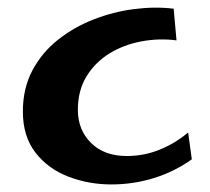

<svg xmlns="http://www.w3.org/2000/svg" viewBox="-20 -482 555 508"><path d="M274.5 6Q215 6 161.2 -14.5Q107.5 -35 74 -78Q40.5 -121 40.5 -187Q40.5 -248 65.6 -295.5Q90.8 -343 133.1 -376.6Q175.5 -410.2 227.8 -430.6Q280 -451 335.2 -458Q390.5 -465 439.5 -459L447 -375.2Q401 -381.2 354.5 -372.6Q308 -364 270 -340.8Q232 -317.5 209 -280.1Q186 -242.8 186 -191.2Q186 -138.5 220.8 -103.9Q255.5 -69.2 315.8 -69.2Q361.2 -69.2 402.6 -86.1Q444 -103 477.8 -131.5L487.5 -60.5Q442.2 -28 387.6 -11Q333 6 274.5 6Z"/></svg>

Font: Marhey Light
Style: Regular
Weight: 300
Designer: Nur Syamsi & Bustanul Arifin
Foundry: Namelatype
Version: Version 1.000